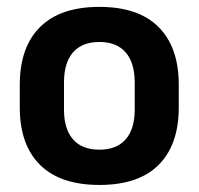

<svg xmlns="http://www.w3.org/2000/svg" viewBox="-20 -524 577 558"><path d="M269 13.5Q155 13.5 96.2 -45Q37.5 -103.5 37.5 -211.5V-278Q37.5 -386.5 96.2 -445.2Q155 -504 269 -504Q382.5 -504 441 -445.2Q499.5 -386.5 499.5 -278V-211.5Q499.5 -103.5 441.2 -45Q383 13.5 269 13.5ZM269 -89Q319 -89 345.2 -119Q371.5 -149 371.5 -205V-284.5Q371.5 -341.5 345.2 -371.8Q319 -402 269 -402Q218.5 -402 192.2 -371.8Q166 -341.5 166 -284.5V-205Q166 -149 192.2 -119Q218.5 -89 269 -89Z"/></svg>

Font: Anek Gurmukhi SemiBold
Style: Regular
Weight: 600
Designer: Sarang Kulkarni (Gurmukhi), Yesha Goshar (Latin)
Foundry: Ek Type
Version: Version 1.003